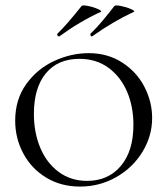

<svg xmlns="http://www.w3.org/2000/svg" viewBox="-20 -676 617 708"><path d="M36 -231Q36 -309 76.5 -365.5Q117 -422 179.5 -451Q242 -480 307 -480Q377 -480 430.5 -445.5Q484 -411 512.5 -356Q541 -301 541 -241Q541 -174 505 -115.5Q469 -57 408 -22.5Q347 12 275 12Q205 12 150.5 -21Q96 -54 66 -110Q36 -166 36 -231ZM472 -216Q472 -283 448.5 -338Q425 -393 380 -426Q335 -459 273 -459Q193 -459 149 -405.5Q105 -352 105 -256Q105 -187 128.5 -131Q152 -75 196.5 -42Q241 -9 301 -9Q379 -9 425.5 -64Q472 -119 472 -216ZM197 -542Q193 -542 191.5 -546.5Q190 -551 193 -553Q227 -586 281 -654Q284 -658 304.5 -654Q325 -650 341.5 -642.5Q358 -635 351 -632Q273 -596 199 -542ZM318 -542Q315 -542 313.5 -546.5Q312 -551 315 -553Q336 -573 359 -600.5Q382 -628 402 -654Q405 -658 425.5 -654Q446 -650 463 -642.5Q480 -635 473 -632Q397 -597 320 -542Z"/></svg>

Font: Cormorant SC
Style: Regular
Weight: 400
Designer: Christian Thalmann (Catharsis Fonts)
Foundry: Catharsis Fonts
Version: Version 4.000